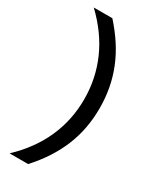

<svg xmlns="http://www.w3.org/2000/svg" viewBox="-234 -807 871 1066"><g transform="rotate(30 201.5 -274.5)"><path d="M29.8 192.9Q134.8 93.3 186.8 -23.9Q238.8 -141.1 238.8 -273.9Q238.8 -406.7 186.8 -524.4Q134.8 -642.1 29.8 -742.2H148.9Q196.3 -689.5 231.9 -634.8Q267.6 -580.1 291 -522.2Q314.5 -464.4 326.2 -402.6Q337.9 -340.8 337.9 -273.9Q337.9 -206.5 326.2 -144.8Q314.5 -83 290.8 -25.4Q267.1 32.2 231.7 86.4Q196.3 140.6 148.9 192.9Z"/></g></svg>

Font: Clear Sans Medium
Style: Regular
Weight: 500
Foundry: Intel Corporation
Version: Version 1.00